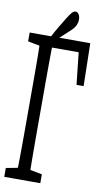

<svg xmlns="http://www.w3.org/2000/svg" viewBox="-110 -941 563 1053"><g transform="rotate(10 171.5 -414.0)"><path d="M58.1 66.9Q59.6 5.9 60.3 -55.4Q61 -116.7 61 -179.2Q61 -241.7 61 -304.2V-364.3Q61 -426.8 61 -488.8Q61 -550.8 60.5 -613.3Q60.1 -675.8 58.1 -736.8H129.4Q128.4 -676.8 127.9 -614.7Q127.4 -552.7 127.4 -490.2Q127.4 -427.7 127.4 -364.3V-304.2Q127.4 -243.2 127.4 -181.2Q127.4 -119.1 127.9 -57.1Q128.4 4.9 129.4 66.9ZM93.3 -676.8V-736.8H331.5L336.4 -498.5H296.9L271 -736.8L306.6 -676.8ZM-5.9 66.9V17.6L86.4 0H102.5L194.8 17.6V66.9ZM-5.9 -687.5V-736.8H93.3V-669.9H86.4ZM112.3 -734.9Q127.9 -764.6 144.8 -793.2Q161.6 -821.8 178.2 -848.1Q193.4 -873 202.9 -883.3Q212.4 -893.6 222.7 -893.6Q233.4 -893.6 240.7 -882.1Q248 -870.6 248 -852.5Q248 -836.9 241 -821.3Q233.9 -805.7 213.4 -786.6Q191.9 -766.6 169.7 -746.3Q147.5 -726.1 125 -705.1Z"/></g></svg>

Font: Scarab Serif
Style: Condensed
Weight: 400
Designer: John Roberts
Foundry: Scarab
Version: 1.0